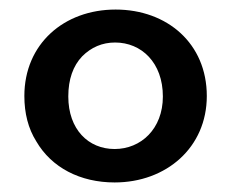

<svg xmlns="http://www.w3.org/2000/svg" viewBox="-20 -729 484 402"><path d="M56 -433C88 -378 148 -347 220 -347C328 -347 413 -420 413 -528C413 -638 330 -709 222 -709C114 -709 31 -637 31 -528C31 -492 39 -460 56 -433ZM152 -611C171 -630 194 -640 221 -640C276 -640 321 -598 321 -527C321 -459 275 -417 220 -417C165 -417 123 -458 123 -527C123 -563 133 -591 152 -611Z"/></svg>

Font: Poppins Medium
Style: Regular
Weight: 500
Designer: Ninad Kale (Devanagari), Jonny Pinhorn (Latin)
Foundry: Indian Type Foundry
Version: 4.004